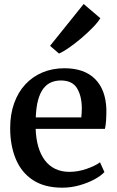

<svg xmlns="http://www.w3.org/2000/svg" viewBox="-20 -902 569 934"><path d="M283 11Q196.5 11 140.2 -26Q84 -63 56.8 -128.5Q29.5 -194 29.5 -279Q29.5 -346 48.8 -399.8Q68 -453.5 103.2 -491.5Q138.5 -529.5 187 -549.8Q235.5 -570 293.5 -570Q390 -570 442.2 -518Q494.5 -466 497.5 -369.5Q497.5 -338.5 496 -315.5Q494.5 -292.5 490.5 -275H153.5Q155 -228 166 -189.5Q177 -151 197.5 -123.2Q218 -95.5 248.2 -80.8Q278.5 -66 318 -66Q359.5 -66 401.8 -80.8Q444 -95.5 466.5 -112.5L488 -65Q471 -46.5 439 -29.2Q407 -12 366.2 -0.5Q325.5 11 283 11ZM154 -331H375.5Q376.5 -340 377.2 -352Q378 -364 378 -373.5Q378 -434 355 -472.2Q332 -510.5 276 -510.5Q251 -510.5 229.8 -501.8Q208.5 -493 192.2 -472.8Q176 -452.5 166 -417.8Q156 -383 154 -331ZM266.5 -642 223.5 -679 387 -882.5 468 -813.5Q457 -794.5 432.2 -769Q407.5 -743.5 376.8 -717.2Q346 -691 317 -670.8Q288 -650.5 268 -642Z"/></svg>

Font: Merriweather SemiBold
Style: Regular
Weight: 600
Version: Version 2.100